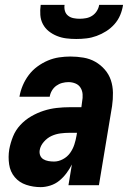

<svg xmlns="http://www.w3.org/2000/svg" viewBox="-20 -760 540 788"><path d="M147 8Q116 8 87.5 -1.5Q59 -11 40.5 -33Q22 -55 17.5 -85.5Q13 -116 18 -147Q23 -174 33.5 -200Q44 -226 63.5 -247Q83 -268 108 -282.5Q133 -297 159.5 -305.5Q186 -314 213 -317Q240 -320 266 -320H314L317 -343Q320 -358 319 -373Q318 -388 310.5 -400Q303 -412 289.5 -417.5Q276 -423 261 -423Q248 -423 235 -419.5Q222 -416 211 -408Q200 -400 193 -388Q186 -376 184 -363H60V-364Q64 -387 73.5 -409.5Q83 -432 98 -452Q113 -472 133.5 -487Q154 -502 176.5 -511.5Q199 -521 222.5 -524.5Q246 -528 269 -528Q296 -528 322.5 -523.5Q349 -519 371 -506.5Q393 -494 410 -474.5Q427 -455 435 -431Q443 -407 443.5 -380Q444 -353 440 -325L386 0H261L275 -85Q266 -67 253 -49.5Q240 -32 223.5 -18.5Q207 -5 186.5 1.5Q166 8 147 8ZM202 -97Q220 -97 238 -106.5Q256 -116 267.5 -132Q279 -148 285 -166.5Q291 -185 294 -203L296 -215H266Q247 -215 228 -212.5Q209 -210 191.5 -202Q174 -194 160 -178Q146 -162 143 -144Q141 -132 145 -122Q149 -112 158 -106.5Q167 -101 178.5 -99Q190 -97 202 -97ZM293 -600Q272 -600 252 -602.5Q232 -605 213.5 -612.5Q195 -620 180 -632Q165 -644 156 -661Q147 -678 145.5 -698.5Q144 -719 147 -740H245Q243 -727 246.5 -715Q250 -703 259.5 -695.5Q269 -688 281.5 -685.5Q294 -683 307 -683Q320 -683 333.5 -685.5Q347 -688 358.5 -695.5Q370 -703 377.5 -715Q385 -727 387 -740H485Q482 -719 473.5 -698.5Q465 -678 450 -661Q435 -644 416 -632Q397 -620 376.5 -612.5Q356 -605 335 -602.5Q314 -600 293 -600Z"/></svg>

Font: Iosevka Extrabold Oblique
Style: Regular
Weight: 800
Italic angle: -9°
Monospace: yes
Designer: Belleve Invis
Foundry: Belleve Invis
Version: Version 32.5.0; ttfautohint (v1.8.4)